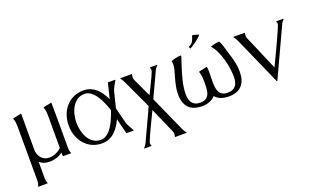

<svg xmlns="http://www.w3.org/2000/svg" viewBox="-76 -934 2440 1490"><g transform="rotate(-20 1144.0 -189.0)"><path d="M33.7 -404.3 34.7 -406.2 37.1 -408.2 102.1 -421.9Q104 -420.9 105 -418.9V-125Q105 -105 111.1 -86.9Q117.2 -68.8 128.9 -55.2Q140.6 -41.5 157.2 -33.7Q173.8 -25.9 195.3 -25.9Q223.6 -25.9 249.5 -37.4Q275.4 -48.8 295.9 -67.4V-335.4Q295.9 -353 293.9 -370.6Q292 -388.2 285.2 -404.3Q285.6 -406.2 287.6 -408.2L353.5 -421.9L354.5 -420.9Q356 -326.7 355.7 -233.2Q355.5 -139.6 355.5 -45.4Q355.5 -34.7 357.4 -24.2Q359.4 -13.7 364.7 -3.9V-1L362.8 0H298.3Q297.4 0 296.9 -2Q296.4 -3.9 295.9 -6.3Q295.4 -8.8 295.4 -11Q295.4 -13.2 295.4 -14.2L295.9 -30.8Q272.5 -13.2 244.6 -4.2Q216.8 4.9 187.5 4.9Q165 4.9 143.1 -1.7Q121.1 -8.3 105 -24.9V112.3Q105 134.3 113.8 153.3V156.2Q113.3 156.2 112.3 156.7Q111.3 157.2 110.8 157.2H36.6L32.7 155.8V155.3Q36.1 152.8 38.6 147.2Q41 141.6 42.5 135.3Q43.9 128.9 44.7 122.6Q45.4 116.2 45.4 112.3L44.9 -335.4Q44.9 -353 42.7 -370.4Q40.5 -387.7 33.7 -404.3Z M820.3 -418.9Q834.5 -418.9 849.1 -419.2Q863.8 -419.4 877.9 -419.4Q881.8 -419.4 880.9 -415.5Q877.9 -410.2 872.3 -400.1Q866.7 -390.1 860.8 -379.6Q855 -369.1 850.3 -359.4Q845.7 -349.6 844.2 -344.7L810.1 -209L844.2 -74.2Q845.7 -69.3 851.6 -57.9Q857.4 -46.4 864 -34.4Q870.6 -22.5 875.7 -12.9Q880.9 -3.4 880.9 -2.9Q880.9 -1 880.6 0Q880.4 1 877.9 1Q863.8 1 849.1 0.5Q834.5 0 820.3 0L789.1 -126.5Q776.4 -99.6 760.3 -75Q744.1 -50.3 723.6 -31.2Q703.1 -12.2 677.2 -1Q651.4 10.3 618.7 10.3Q572.3 10.3 535.4 -7.3Q498.5 -24.9 472.9 -54.9Q447.3 -85 433.6 -124.5Q419.9 -164.1 419.9 -208Q419.9 -252 433.6 -291.5Q447.3 -331.1 472.9 -360.8Q498.5 -390.6 535.4 -408.2Q572.3 -425.8 618.7 -425.8Q650.9 -425.8 677 -415Q703.1 -404.3 723.9 -386Q744.6 -367.7 760.5 -343.5Q776.4 -319.3 789.1 -292ZM618.7 -18.6Q639.2 -18.6 656.7 -28.3Q674.3 -38.1 689.2 -53.7Q704.1 -69.3 716.6 -89.6Q729 -109.9 739 -131.1Q749 -152.3 756.6 -172.6Q764.2 -192.9 769.5 -209Q764.2 -225.1 756.6 -245.1Q749 -265.1 739 -286.1Q729 -307.1 716.6 -327.1Q704.1 -347.2 689.2 -362.8Q674.3 -378.4 656.7 -387.9Q639.2 -397.5 618.7 -397.5Q582.5 -397.5 556.9 -379.4Q531.2 -361.3 515.1 -333.5Q499 -305.7 491.5 -272.5Q483.9 -239.3 483.9 -209Q483.9 -188.5 487.1 -166.5Q490.2 -144.5 496.8 -123.3Q503.4 -102.1 514.2 -83Q524.9 -64 539.8 -49.6Q554.7 -35.2 574.5 -26.9Q594.2 -18.6 618.7 -18.6Z M909.2 158.2Q916 149.9 922.6 141.1Q929.2 132.3 934.1 122.6L1040.5 -106L1040 -106.4L1054.7 -138.7L948.7 -366.7Q943.4 -377.4 936.3 -390.9Q929.2 -404.3 920.9 -412.6L923.8 -416.5H1015.1L1017.6 -415.5Q1017.6 -409.7 1015.6 -403.8Q1013.7 -397.9 1013.7 -392.1Q1013.7 -379.4 1019 -367.7L1089.8 -214.8Q1093.3 -221.7 1100.6 -236.6Q1107.9 -251.5 1116.9 -269.8Q1126 -288.1 1135.5 -307.9Q1145 -327.6 1153.1 -345.2Q1161.1 -362.8 1166.3 -375.7Q1171.4 -388.7 1171.4 -393.6Q1171.4 -398.9 1169.9 -403.6Q1168.5 -408.2 1166.5 -413.1V-416Q1167 -416 1168 -416.5Q1168.9 -417 1169.4 -417H1224.1L1227.5 -415Q1220.7 -406.7 1213.6 -398.2Q1206.5 -389.6 1202.1 -379.9L1106.9 -175.8L1233.9 108.4Q1239.3 119.6 1246.1 132.6Q1252.9 145.5 1261.7 153.8L1258.8 157.7H1167L1165 156.7Q1165 150.9 1166.7 145Q1168.5 139.2 1168.5 133.3Q1168.5 126.5 1167 120.8Q1165.5 115.2 1163.1 108.9L1071.8 -99.6Q1067.9 -90.8 1058.3 -71Q1048.8 -51.3 1037.1 -26.9Q1025.4 -2.4 1012.5 24.4Q999.5 51.3 989 74.7Q978.5 98.1 971.7 115Q964.8 131.8 964.8 136.7Q964.8 142.1 966.6 146.7Q968.3 151.4 970.2 156.2V159.2Q969.7 159.2 968.8 159.7Q967.8 160.2 967.3 160.2H912.1Z M1754.4 -126.5Q1754.4 -157.7 1749 -196Q1743.7 -234.4 1732.7 -272.7Q1721.7 -311 1705.6 -345.7Q1689.5 -380.4 1668.5 -403.8L1668 -406.2L1669.9 -407.7Q1686.5 -411.6 1703.1 -416.5Q1719.7 -421.4 1736.8 -421.4Q1740.2 -421.4 1742.7 -417.5Q1753.4 -397.5 1759.3 -376Q1765.1 -354.5 1772 -333Q1787.1 -287.1 1798.8 -241Q1810.5 -194.8 1810.5 -146Q1810.5 -110.8 1801.8 -83Q1793 -55.2 1775.4 -35.6Q1757.8 -16.1 1731 -5.6Q1704.1 4.9 1668 4.9Q1636.2 4.9 1606.7 -4.4Q1577.1 -13.7 1555.2 -38.6Q1535.2 -16.6 1507.1 -5.9Q1479 4.9 1449.7 4.9Q1373.5 4.9 1336.9 -33Q1300.3 -70.8 1300.3 -146.5Q1300.3 -171.4 1304 -195.1Q1307.6 -218.8 1313.5 -242.2Q1319.3 -265.6 1326.2 -288.8Q1333 -312 1339.4 -335.4Q1341.8 -345.2 1343.5 -354.5Q1345.2 -363.8 1345.2 -373.5Q1345.2 -381.3 1344 -388.9Q1342.8 -396.5 1341.8 -404.3Q1348.1 -407.7 1358.2 -410.9Q1368.2 -414.1 1379.2 -416.5Q1390.1 -418.9 1400.6 -420.7Q1411.1 -422.4 1418.5 -422.4Q1425.3 -422.4 1425.3 -415Q1425.3 -414.6 1421.9 -404.3Q1418.5 -394 1414.3 -381.3Q1410.2 -368.7 1406.2 -356.9Q1402.3 -345.2 1401.4 -342.3Q1393.1 -316.4 1385.3 -289.8Q1377.4 -263.2 1370.8 -235.8Q1364.3 -208.5 1360.4 -180.9Q1356.4 -153.3 1356.4 -126.5Q1356.4 -104.5 1360.8 -85.9Q1365.2 -67.4 1375.2 -54.2Q1385.3 -41 1401.6 -33.4Q1418 -25.9 1442.4 -25.9Q1473.1 -25.9 1490 -38.1Q1506.8 -50.3 1514.6 -69.8Q1522.5 -89.4 1523.9 -113.5Q1525.4 -137.7 1525.4 -161.1Q1525.4 -184.6 1523.7 -207.3Q1522 -230 1513.7 -252L1514.6 -254.4L1516.1 -255.9L1582 -270L1583 -269Q1585.4 -260.7 1586.2 -243.9Q1586.9 -227.1 1586.7 -208Q1586.4 -189 1585.9 -170.7Q1585.4 -152.3 1585.4 -142.1Q1585.4 -120.1 1588.1 -99.1Q1590.8 -78.1 1599.6 -61.8Q1608.4 -45.4 1624.5 -35.6Q1640.6 -25.9 1668 -25.9Q1692.4 -25.9 1709 -33.2Q1725.6 -40.5 1735.6 -54Q1745.6 -67.4 1750 -85.9Q1754.4 -104.5 1754.4 -126.5ZM1506.8 -464.4Q1531.2 -475.1 1542 -494.1Q1552.7 -513.2 1558.1 -538.1Q1571.8 -538.1 1584.7 -534.2Q1597.7 -530.3 1610.4 -526.4L1610.8 -524.4Q1608.9 -517.6 1595.9 -505.9Q1583 -494.1 1566.9 -482.2Q1550.8 -470.2 1535.4 -460.2Q1520 -450.2 1512.7 -446.8L1510.7 -448.2L1505.4 -460.4V-462.4Z M1855.5 -414.1 1857.9 -418H1949.7L1951.7 -417Q1950.7 -411.1 1949.5 -405.3Q1948.2 -399.4 1948.2 -393.1Q1948.2 -381.3 1953.6 -369.6L2075.2 -86.4Q2078.6 -93.8 2086.4 -110.1Q2094.2 -126.5 2104.7 -148.4Q2115.2 -170.4 2127.4 -196.3Q2139.6 -222.2 2151.9 -248.5Q2164.1 -274.9 2175.5 -299.8Q2187 -324.7 2195.6 -345Q2204.1 -365.2 2209.5 -378.4Q2214.8 -391.6 2214.8 -395Q2214.8 -400.4 2213.4 -405Q2211.9 -409.7 2209.5 -414.1V-417Q2210 -417 2211.2 -417.5Q2212.4 -418 2212.9 -418H2267.6L2271 -416.5Q2264.2 -408.2 2257.3 -399.4Q2250.5 -390.6 2246.1 -380.9L2060.5 19.5L2058.1 21L2055.2 19.5L1883.3 -368.7Q1880.9 -373.5 1877.9 -379.9Q1875 -386.2 1871.3 -392.8Q1867.7 -399.4 1863.5 -405Q1859.4 -410.6 1855.5 -414.1Z"/></g></svg>

Font: CAT Linz
Style: Regular
Weight: 400
Designer: Peter Wiegel
Foundry: Peter Wiegel
Version: Version 1.08